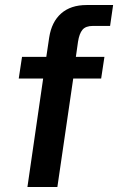

<svg xmlns="http://www.w3.org/2000/svg" viewBox="-20 -743 470 763"><path d="M89 0 151.5 -431H54.5L67.5 -517H164L175.5 -594Q185 -656 223 -689.5Q261 -723 324 -723H429.5L417.5 -640H349.5Q320.5 -640 307.8 -624.8Q295 -609.5 290 -577L281.5 -517H395L382 -431H271L208 0Z"/></svg>

Font: Public Sans Thin SemiBold
Style: Italic
Weight: 600
Italic angle: -8°
Version: Version 2.001